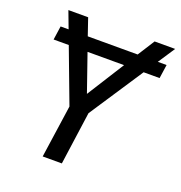

<svg xmlns="http://www.w3.org/2000/svg" viewBox="-125 -796 851 904"><g transform="rotate(20 300.0 -344.5)"><path d="M588 -604 578 -535H498L320 -265L283 0H187L225 -264L123 -535H47L57 -604H97L65 -689H164L193 -604H443L497 -689H600L544 -604ZM400 -535H217L282 -348Z"/></g></svg>

Font: Fira Sans
Style: Italic
Weight: 400
Italic angle: -8°
Designer: bBox Type GmbH & Carrois Corporate GbR & Edenspiekermann AG
Foundry: bBox Type GmbH & Carrois Corporate GbR & Edenspiekermann AG
Version: Version 4.301